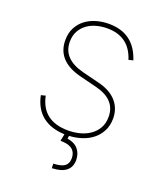

<svg xmlns="http://www.w3.org/2000/svg" viewBox="-137 -642 767 912"><g transform="rotate(20 246.5 -185.5)"><path d="M89.5 -130.7Q114 -11.4 245.7 -11.4Q275.2 -11.4 303.6 -18.6Q332 -25.9 354.6 -41.4Q377.1 -56.8 391 -80.8Q404.8 -104.8 404.8 -137.8Q404.8 -225.1 299.7 -251.4L214.5 -272.7Q86.6 -304.7 86.6 -410.5Q86.6 -446.7 100.7 -473.5Q114.7 -500.4 138.1 -518.3Q161.6 -536.2 192.1 -545.1Q222.7 -554 255.7 -554Q383.5 -554 423.3 -430.4L400.6 -424.7Q367.2 -531.2 255.7 -531.2Q227.6 -531.2 201.3 -524.1Q175.1 -517 154.7 -502.1Q134.2 -487.2 121.8 -464.5Q109.4 -441.8 109.4 -410.5Q109.4 -323.2 220.2 -295.5L305.4 -274.1Q365.4 -259.2 396.5 -223.7Q427.6 -188.2 427.6 -137.8Q427.6 -101.9 413.5 -74.8Q399.5 -47.6 376.1 -28.9Q352.6 -10.3 322.1 -0.4Q291.5 9.6 258.9 11L256.4 25.6Q293 31.2 311.4 52.9Q329.9 74.6 330.3 108Q329.5 180 234.4 183.2L233.7 160.5Q273.4 159.1 290.3 146.5Q307.2 133.9 307.5 108Q307.5 89.5 301.1 77.6Q294.7 65.7 284.1 58.9Q273.4 52.2 259.1 49.5Q244.7 46.9 228.7 46.9L235.8 11.4Q165.5 8.5 122.9 -25.7Q80.3 -60 66.8 -125Z"/></g></svg>

Font: Inter P Thin
Style: Regular
Weight: 100
Designer: Rasmus Andersson
Foundry: rsms
Version: Version 3.018;git-588b23468